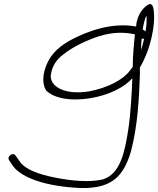

<svg xmlns="http://www.w3.org/2000/svg" viewBox="-20 -678 792 962"><path d="M23 112C22 117 23 121 25 124L46 155C89 213 211 257 385 264C548 268 601 197 636 81C671 -52 677 -191 681 -306V-321C681 -326 680 -333 681 -340C707 -383 731 -445 742 -503C750 -539 753 -576 752 -600C751 -625 750 -674 718 -652C688 -632 664 -590 662 -545C541 -568 416 -520 343 -482C281 -450 239 -411 217 -362C192 -307 191 -260 210 -226C243 -191 319 -168 432 -186C526 -201 604 -241 643 -286C640 -209 635 -106 622 -24C605 83 583 192 498 220C430 238 334 227 262 213C171 196 104 169 79 131L57 100C55 97 50 94 45 94C36 94 25 102 23 112ZM234 -297C239 -342 259 -377 298 -406C344 -442 409 -475 478 -497C543 -517 599 -518 656 -506C651 -460 645 -392 645 -343L633 -327C597 -277 517 -237 425 -220C303 -201 234 -244 234 -297ZM704 -573C706 -583 709 -592 714 -599C715 -576 715 -553 709 -520C705 -523 701 -528 695 -530C697 -545 700 -560 704 -573ZM690 -485C694 -483 698 -483 702 -484C698 -466 693 -447 686 -427C687 -448 688 -468 690 -485Z"/></svg>

Font: Stray Cat
Style: SuExtObl
Weight: 400
Version: Version 1.0